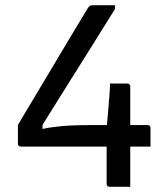

<svg xmlns="http://www.w3.org/2000/svg" viewBox="-20 -720 640 740"><path d="M339 -700H423V-685Q395 -640 366.5 -594.5Q338 -549 309 -502.5Q280 -456 250 -408.5Q220 -361 189 -311Q167 -276 144 -239V-223Q164 -228 185 -230Q219 -235 256 -236.5Q293 -238 338 -238H392Q393 -253 395 -270Q397 -294 399 -318Q401 -342 402.5 -363Q404 -384 404 -398H471Q475 -398 477 -396.5Q479 -395 480.5 -393Q482 -391 482 -387V-238H549Q553 -238 555 -236.5Q557 -235 558.5 -233Q560 -231 560 -227V-155H482V0H402Q397 0 394 -3Q391 -6 391 -11V-155H60Q57 -155 54.5 -156.5Q52 -158 50.5 -160.5Q49 -163 49 -166V-238L59 -255Q69 -272 86.5 -301.5Q104 -331 127 -369Q150 -407 175 -449.5Q200 -492 226 -535Q252 -578 276 -618.5Q300 -659 320 -691Q323 -695 326 -697Q329 -699 332.5 -699.5Q336 -700 339 -700Z"/></svg>

Font: Code D OnePiece
Style: Regular
Weight: 400
Version: Version 1.085; ttfautohint (v1.8.4.7-5d5b);Nerd Fonts 3.0.2